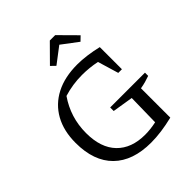

<svg xmlns="http://www.w3.org/2000/svg" viewBox="-240 -1033 1190 1190"><g transform="rotate(-45 355.5 -438.0)"><path d="M393 8Q233 8 146.5 -77Q60 -162 60 -322Q60 -427 102 -502.5Q144 -578 222.5 -618.5Q301 -659 411 -659Q450 -659 495 -653Q540 -647 586 -636V-442H554L513 -579Q450 -592 386 -592Q304 -592 226 -568Q188 -513 168.5 -451Q149 -389 149 -319Q149 -190 215.5 -121.5Q282 -53 401 -53Q447 -53 499 -64L503 -273L367 -295V-326H672V-298Q653 -291 631.5 -285Q610 -279 586 -275V-18Q480 8 393 8ZM443 -884 554 -772 525 -744 419 -824 314 -744 285 -772 396 -884Z"/></g></svg>

Font: Piazzolla SC
Style: Regular
Weight: 400
Designer: Juan Pablo del Peral
Foundry: Huerta Tipografica
Version: Version 1.330